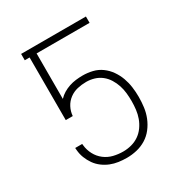

<svg xmlns="http://www.w3.org/2000/svg" viewBox="-173 -863 946 998"><g transform="rotate(-30 300.0 -363.5)"><path d="M302 8Q277 8 252.5 4.5Q228 1 205.5 -8Q183 -17 163 -32Q143 -47 129 -67Q115 -87 106 -110Q97 -133 95 -158L94 -171H136L137 -162Q140 -133 154 -106.5Q168 -80 191.5 -62Q215 -44 243.5 -37Q272 -30 302 -30Q327 -30 351.5 -36.5Q376 -43 396.5 -57Q417 -71 432 -92Q447 -113 455.5 -136.5Q464 -160 467 -185Q470 -210 470 -235V-236Q470 -236 470 -236Q470 -236 470 -236Q470 -260 467.5 -284Q465 -308 457.5 -331Q450 -354 437 -375Q424 -396 405 -411Q386 -426 362.5 -433Q339 -440 315 -440Q288 -440 262 -434Q236 -428 214.5 -412Q193 -396 180.5 -372Q168 -348 166 -321H124V-697H95V-735H484V-697H166V-424Q180 -439 197.5 -449.5Q215 -460 234.5 -466.5Q254 -473 274.5 -475.5Q295 -478 315 -478Q345 -478 374 -471Q403 -464 427 -446.5Q451 -429 468 -404.5Q485 -380 495 -352.5Q505 -325 509 -295.5Q513 -266 513 -236Q513 -205 509 -174.5Q505 -144 493.5 -115.5Q482 -87 463 -62.5Q444 -38 418 -22Q392 -6 362 1Q332 8 302 8Z"/></g></svg>

Font: Iosevka SS04 XLt Ex
Style: Regular
Weight: 200
Width: 7
Monospace: yes
Designer: Belleve Invis
Foundry: Belleve Invis
Version: Version 19.0.0; ttfautohint (v1.8.4)